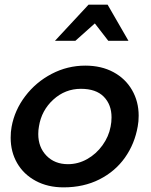

<svg xmlns="http://www.w3.org/2000/svg" viewBox="-20 -797 650 828"><path d="M574 -252Q578 -273 578 -298Q578 -359 549.5 -408.5Q521 -458 469 -486Q417 -514 348 -514Q271 -514 203 -478.5Q135 -443 89 -382.5Q43 -322 30 -250Q26 -229 26 -203Q26 -142 54 -93.5Q82 -45 134 -17Q186 11 254 11Q341 11 409 -23.5Q477 -58 519 -117.5Q561 -177 574 -252ZM461 -291Q461 -270 457 -251Q449 -208 422 -170.5Q395 -133 356 -111Q317 -89 273 -89Q216 -89 180.5 -125.5Q145 -162 145 -219Q145 -236 148 -252Q159 -321 210 -367.5Q261 -414 329 -414Q394 -414 427.5 -380Q461 -346 461 -291ZM444 -777H362L217 -621H305L389 -696L447 -621H534Z"/></svg>

Font: Geom Medium
Style: Italic
Weight: 500
Italic angle: -10°
Version: Version 1.102